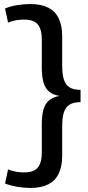

<svg xmlns="http://www.w3.org/2000/svg" viewBox="-20 -825 436 951"><path d="M130 -805Q183 -805 218 -787.5Q253 -770 270.5 -734.5Q288 -699 288 -646V-500Q288 -457 296.5 -430.5Q305 -404 325 -392Q345 -380 379 -380V-319Q345 -319 325 -307Q305 -295 296.5 -269Q288 -243 288 -199V-53Q288 0 270.5 35.5Q253 71 218 88.5Q183 106 130 106Q98 106 64 100Q30 94 5 84L20 14Q38 22 59 25.5Q80 29 100 29Q147 29 167 5Q187 -19 187 -67V-208Q187 -252 195 -281.5Q203 -311 222.5 -327.5Q242 -344 275 -350Q243 -355 223.5 -371Q204 -387 195.5 -416.5Q187 -446 187 -491V-632Q187 -680 167 -704Q147 -728 100 -728Q80 -728 58.5 -724.5Q37 -721 20 -713L5 -783Q31 -794 64.5 -799.5Q98 -805 130 -805Z"/></svg>

Font: Pathway Extreme 28pt Medium
Style: Regular
Weight: 500
Designer: Eduardo Rodriguez Tunni
Foundry: Eduardo Rodriguez Tunni
Version: Version 1.001;gftools[0.9.26]